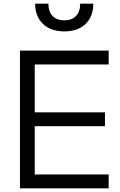

<svg xmlns="http://www.w3.org/2000/svg" viewBox="-20 -1019 652 1039"><path d="M328 -849C430 -849 485 -911 485 -999H414C414 -942 383 -909 328 -909C273 -909 242 -942 242 -999H170C170 -911 227 -849 328 -849ZM568 0V-75H168V-336H548V-411H168V-670H568V-745H88V0Z"/></svg>

Font: Plus Jakarta Sans
Style: Regular
Weight: 400
Designer: Gumpita Rahayu
Foundry: Tokotype
Version: Version 2.071;gftools[0.9.30]